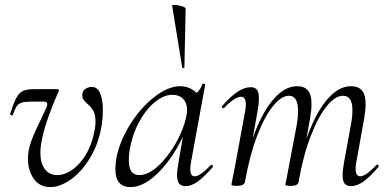

<svg xmlns="http://www.w3.org/2000/svg" viewBox="-20 -751 1582 784"><path d="M94 -104Q94 -137 107.5 -174Q121 -211 148 -266Q152 -275 157.5 -286Q163 -297 169 -310Q173 -318 173 -326Q173 -336 159 -336H108Q82 -336 69 -332Q56 -328 48.5 -317.5Q41 -307 33 -283Q32 -280 28 -280Q25 -280 23 -282Q21 -284 22 -288Q37 -334 48 -353.5Q59 -373 74.5 -380Q90 -387 121 -387H210Q221 -387 221 -383Q221 -381 218 -375Q158 -238 147 -157Q145 -146 145 -126Q145 -84 163.5 -60Q182 -36 213 -36Q258 -36 300.5 -80Q343 -124 361 -195Q370 -230 370 -253Q370 -282 361.5 -297.5Q353 -313 340 -324Q329 -334 322.5 -342Q316 -350 316 -362Q316 -379 328 -387.5Q340 -396 355 -396Q378 -396 389 -370Q400 -344 400 -302Q400 -270 396 -245Q385 -170 350.5 -111Q316 -52 271 -19.5Q226 13 185 13Q142 13 118 -21Q94 -55 94 -104Z M451 -61Q451 -69 453 -91Q463 -162 506 -234Q549 -306 607 -352.5Q665 -399 716 -399Q747 -399 771 -381.5Q795 -364 798 -330L755 -357Q769 -359 785 -374Q801 -389 806 -407Q807 -410 813 -409Q819 -408 818 -406L760 -89Q757 -73 757 -61Q757 -31 775 -31Q797 -31 841 -77Q842 -78 844 -78Q847 -78 849 -74.5Q851 -71 849 -69Q815 -30 788.5 -10.5Q762 9 737 9Q720 9 711.5 -1.5Q703 -12 703 -36Q703 -56 709 -89L733 -229L750 -246Q705 -131 639 -59Q573 13 513 13Q451 13 451 -61ZM741 -277Q744 -289 744 -301Q744 -330 728 -347Q712 -364 682 -364Q647 -363 610.5 -332.5Q574 -302 546.5 -250Q519 -198 509 -136Q506 -114 506 -96Q506 -66 516.5 -51Q527 -36 549 -36Q585 -36 625.5 -73Q666 -110 698 -166.5Q730 -223 741 -277ZM692 -731Q704 -731 721 -726Q738 -721 738 -716L733 -476Q733 -474 728.5 -473Q724 -472 724 -475L683 -727Q682 -731 692 -731Z M1379 -35Q1379 -56 1385 -89L1414 -248Q1419 -274 1419 -302Q1419 -331 1409.5 -345.5Q1400 -360 1380 -360Q1349 -360 1314.5 -318Q1280 -276 1249 -196Q1218 -116 1199 -7L1188 -8Q1207 -124 1242 -213Q1277 -302 1321 -350.5Q1365 -399 1413 -399Q1443 -399 1458 -381.5Q1473 -364 1473 -325Q1473 -302 1467 -267L1435 -89Q1432 -74 1432 -63Q1432 -47 1437 -39Q1442 -31 1451 -31Q1473 -31 1517 -77Q1519 -79 1521 -79Q1524 -79 1526 -75.5Q1528 -72 1525 -69Q1491 -29 1464.5 -10Q1438 9 1413 9Q1395 9 1387 -1.5Q1379 -12 1379 -35ZM925 2Q925 1 933 -39L939 -69L981 -297Q984 -312 984 -324Q984 -356 964 -356Q952 -356 933.5 -344Q915 -332 895 -310Q894 -309 892 -309Q889 -309 886.5 -312.5Q884 -316 887 -318Q921 -357 949.5 -376Q978 -395 1004 -395Q1021 -395 1029 -384.5Q1037 -374 1037 -351Q1037 -325 1032 -299L980 -7Q975 8 948 8Q934 8 929.5 6.5Q925 5 925 2ZM1145 2 1150 -21 1160 -74 1193 -248Q1197 -275 1197 -299Q1197 -360 1160 -360Q1129 -360 1094.5 -317.5Q1060 -275 1029.5 -195Q999 -115 980 -7L967 -8Q987 -124 1021.5 -212.5Q1056 -301 1100.5 -350Q1145 -399 1193 -399Q1223 -399 1237.5 -381.5Q1252 -364 1252 -326Q1252 -302 1246 -267L1199 -7Q1198 0 1190 4Q1182 8 1168 8Q1154 8 1149.5 6.5Q1145 5 1145 2Z"/></svg>

Font: Cormorant Infant
Style: Italic
Weight: 400
Italic angle: -10°
Designer: Christian Thalmann (Catharsis Fonts)
Foundry: Catharsis Fonts
Version: Version 4.000